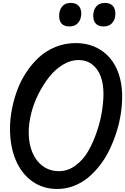

<svg xmlns="http://www.w3.org/2000/svg" viewBox="-20 -1170 837 1284"><path d="M362.3 93.8Q267.1 93.8 195.1 42.2Q123 -9.3 85 -100.3Q46.9 -191.4 46.9 -309.1Q46.9 -372.1 59.3 -438Q71.8 -503.9 95.7 -568.1Q119.6 -632.3 157.5 -689Q195.3 -745.6 242.7 -788.6Q290 -831.5 352.8 -856.7Q415.5 -881.8 485.8 -881.8Q581.5 -881.8 652.6 -836.2Q723.6 -790.5 760.3 -710Q796.9 -629.4 796.9 -523.9Q796.9 -467.8 787.6 -407.5Q778.3 -347.2 759.3 -287.1Q740.2 -227.1 713.6 -171.1Q687 -115.2 650.1 -67.1Q613.3 -19 570.3 16.8Q527.3 52.7 473.9 73.2Q420.4 93.8 362.3 93.8ZM374 -25.4Q433.6 -25.4 484.6 -62.7Q535.6 -100.1 569.1 -158Q602.5 -215.8 626.7 -286.6Q650.9 -357.4 661.4 -423.1Q671.9 -488.8 671.9 -543Q671.9 -607.4 654.1 -657.5Q636.2 -707.5 597.7 -738Q559.1 -768.6 504.9 -768.6Q453.1 -768.6 401.9 -738Q350.6 -707.5 310.1 -656.5Q269.5 -605.5 237.8 -543Q206.1 -480.5 189 -412.8Q171.9 -345.2 171.9 -284.7Q171.9 -210.9 195.8 -152.3Q219.7 -93.8 266.1 -59.6Q312.5 -25.4 374 -25.4ZM751.5 -1078.1Q751.5 -1073.7 751 -1068.8Q750.5 -1064 748.5 -1053Q746.6 -1042 741.2 -1032.5Q735.8 -1022.9 727.8 -1013.7Q719.7 -1004.4 705.3 -998.8Q690.9 -993.2 672.4 -993.2Q640.1 -993.2 621.8 -1010.7Q603.5 -1028.3 603.5 -1065.4Q603.5 -1101.1 623 -1125.7Q642.6 -1150.4 680.7 -1150.4Q715.3 -1150.4 733.4 -1131.8Q751.5 -1113.3 751.5 -1078.1ZM523.4 -1078.1Q523.4 -1074.2 522.7 -1068.8Q522 -1063.5 520 -1052.7Q518.1 -1042 512.7 -1032.5Q507.3 -1022.9 499 -1013.7Q490.7 -1004.4 476.6 -998.8Q462.4 -993.2 444.3 -993.2Q375.5 -993.2 375.5 -1065.4Q375.5 -1101.1 394.8 -1125.7Q414.1 -1150.4 452.6 -1150.4Q486.8 -1150.4 505.1 -1131.8Q523.4 -1113.3 523.4 -1078.1Z"/></svg>

Font: iCiel Pacifico
Style: Regular
Weight: 400
Designer: Vernon Adams
Foundry: Vernon Adams
Version: Version 1.00 September 26, 2014, initial release